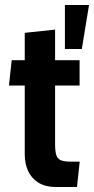

<svg xmlns="http://www.w3.org/2000/svg" viewBox="-20 -742 378 772"><path d="M205.5 10Q163.5 10 135.5 -7Q107.5 -24 93.5 -53.5Q79.5 -83 79.5 -121V-398H16L27 -500H79.5V-610L201.5 -623V-500H300V-398H201.5V-162Q201.5 -133 206.5 -118Q211.5 -103 225.2 -97.5Q239 -92 265.5 -92H300.5L289.5 10ZM241 -545V-722H338L309 -545Z"/></svg>

Font: Cabin
Style: Bold
Weight: 700
Width: 4
Designer: Pablo Impallari
Foundry: Pablo Impallari. http://www.impallari.com Igino Marini. http://www.ikern.com
Version: Version 3.001